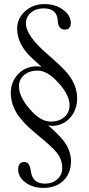

<svg xmlns="http://www.w3.org/2000/svg" viewBox="-20 -682 436 941"><path d="M182 -357 175 -362 138 -396Q64 -464 64 -541Q64 -592 103 -627Q142 -662 198 -662Q251 -662 289 -634.5Q327 -607 327 -570Q327 -537 298 -537Q265 -537 263 -581Q260 -641 194 -641Q156 -641 131.5 -620Q107 -599 107 -567Q107 -507 213 -416Q285 -354 311 -322Q326 -303 335 -287Q358 -245 358 -201Q358 -142 322.5 -103.5Q287 -65 233 -65Q229 -65 219 -67L217 -65Q220 -64 226 -59Q278 -12 297 15Q328 61 328 108Q328 167 291 203Q254 239 193 239Q141 239 105 212.5Q69 186 69 148Q69 112 101 112Q125 112 131 156Q139 218 200 218Q237 218 261 196.5Q285 175 285 141Q285 100 258 66Q233 35 167 -18Q86 -84 58 -134Q33 -179 33 -227Q33 -282 69.5 -319.5Q106 -357 160 -357Q172 -357 180 -355ZM73 -259Q73 -202 138 -134Q184 -86 229 -86Q270 -86 295.5 -108.5Q321 -131 321 -166Q321 -223 251 -292Q206 -336 164 -336Q124 -336 98.5 -314.5Q73 -293 73 -259Z"/></svg>

Font: New Athena Unicode
Style: Regular
Weight: 400
Designer: J. Rusten 1997; rev. by R. Hancock 2001, 2002, rev. by D. Mastronarde 2002-2021
Foundry: GreekKeys New Athena Unicode
Version: Version 5.008